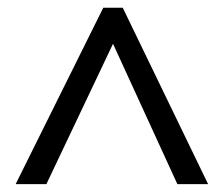

<svg xmlns="http://www.w3.org/2000/svg" viewBox="-20 -739 572 491"><path d="M20 -268.1 244.1 -719.2H293.9L512.2 -268.1H433.6L269 -627L98.6 -268.1Z"/></svg>

Font: Droid Sans
Style: Regular
Weight: 400
Version: Version 1.00 build 113